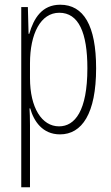

<svg xmlns="http://www.w3.org/2000/svg" viewBox="-20 -559 471 813"><path d="M235 -539C158 -539 123 -482 104 -416H101L98 -529H70V234H107V-29C107 -59 106 -85 105 -100H108C123 -46 160 10 234 10C327 10 387 -78 387 -270C387 -451 334 -539 235 -539ZM231 -505C313 -505 350 -421 350 -270C350 -89 297 -24 230 -24C157 -24 107 -103 107 -228V-291C107 -416 152 -505 231 -505Z"/></svg>

Font: Noto Sans Myanmar ExtraCondensed ExtraLight
Style: Regular
Weight: 200
Width: 2
Designer: Monotype Design Team
Foundry: Monotype Imaging Inc.
Version: Version 2.107